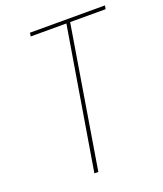

<svg xmlns="http://www.w3.org/2000/svg" viewBox="-136 -825 777 915"><g transform="rotate(-20 252.5 -367.5)"><path d="M184 0 303 -717H122L125 -735H505L502 -717H322L204 0Z"/></g></svg>

Font: Iosevka SS04 Thin
Style: Italic
Weight: 100
Italic angle: -9°
Monospace: yes
Designer: Belleve Invis
Foundry: Belleve Invis
Version: Version 19.0.0; ttfautohint (v1.8.4)